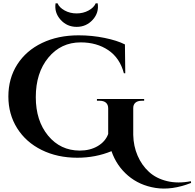

<svg xmlns="http://www.w3.org/2000/svg" viewBox="-20 -924 1157 1142"><path d="M549.3 -904.3H561Q569.8 -848.6 531.5 -806.4Q493.2 -764.2 436 -764.2Q378.4 -764.2 340.3 -806.6Q302.2 -849.1 310.5 -904.3H322.3Q332.5 -879.4 364.3 -861.8Q396 -844.2 435.5 -844.2Q475.1 -844.2 506.8 -861.6Q538.6 -878.9 549.3 -904.3ZM1115.2 153.8 1116.7 164.1Q1001.5 209 905.5 193.8Q809.6 178.7 741.5 120.6Q673.3 62.5 643.1 -24.9Q548.3 14.2 439.9 14.2Q321.3 14.2 227.8 -32Q134.3 -78.1 82 -161.4Q29.8 -244.6 29.8 -350.1Q29.8 -457.5 82.5 -540.3Q135.3 -623 230.2 -668.5Q325.2 -713.9 447.3 -713.9Q526.9 -713.9 602.1 -698.5Q677.2 -683.1 723.1 -659.7L725.1 -488.3H716.8Q692.9 -579.1 624.3 -625.5Q555.7 -671.9 460 -671.9Q342.3 -671.9 267.6 -581.3Q192.9 -490.7 192.9 -346.2Q192.9 -206.1 265.9 -117.4Q338.9 -28.8 454.1 -28.3Q516.1 -28.3 561.5 -55.2Q606.9 -82 623.5 -127V-279.3Q623.5 -301.3 610.4 -313Q597.2 -324.7 572.8 -324.7H556.6V-335H837.4V-324.7H822.8Q798.3 -324.7 785.2 -313Q772 -301.3 772.5 -279.8V-121.6Q773.9 -54.7 798.6 2.2Q823.2 59.1 866.2 98.4Q909.2 137.7 973.9 153.3Q1038.6 168.9 1115.2 153.8Z"/></svg>

Font: Cinzel Decorative Bold
Style: Regular
Weight: 700
Designer: Natanael Gama
Version: Version 1.001;PS 001.001;hotconv 1.0.56;makeotf.lib2.0.21325